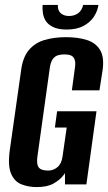

<svg xmlns="http://www.w3.org/2000/svg" viewBox="-20 -749 439 780"><path d="M129 11Q96 11 67.5 0Q39 -11 25 -43.5Q11 -76 20 -141L66 -465Q73 -517 97.5 -546Q122 -575 161 -586.5Q200 -598 248 -598Q297 -598 333 -586.5Q369 -575 386.5 -546Q404 -517 397 -465L384 -382H272L284 -471Q288 -495 283 -507.5Q278 -520 267.5 -524Q257 -528 241 -528Q226 -528 214 -524Q202 -520 193.5 -507.5Q185 -495 182 -471L132 -113Q129 -90 133 -77.5Q137 -65 148.5 -60.5Q160 -56 175 -56Q197 -56 213.5 -70Q230 -84 234 -113L251 -231H203L212 -297H372L331 0H244V-46Q242 -43 240 -40Q238 -37 236 -35Q223 -18 197.5 -3.5Q172 11 129 11ZM251 -629Q216 -629 195 -639.5Q174 -650 165 -665.5Q156 -681 154 -698Q152 -715 153 -729H215Q214 -706 227 -695Q240 -684 260 -684Q281 -684 296.5 -694.5Q312 -705 318 -729H380Q376 -703 361 -680.5Q346 -658 319 -643.5Q292 -629 251 -629Z"/></svg>

Font: Alumni Sans
Style: Bold Italic
Weight: 700
Italic angle: -8°
Designer: Robert E. Leuschke
Foundry: Robert E. Leuschke
Version: Version 1.016